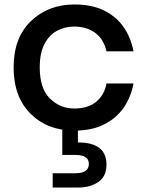

<svg xmlns="http://www.w3.org/2000/svg" viewBox="-20 -578 659 860"><path d="M41 0ZM41 0ZM314 7Q193 7 117 -68.5Q41 -144 41 -276Q41 -409 118.5 -483.5Q196 -558 314 -558Q392 -558 447 -530.5Q502 -503 534.5 -455.5Q567 -408 578 -348H457Q445 -402 407 -430.5Q369 -459 312 -459Q271 -459 236 -440.5Q201 -422 179.5 -381.5Q158 -341 158 -276Q158 -182 203.5 -137Q249 -92 312 -92Q376 -92 412 -123Q448 -154 457 -204H578Q567 -144 534.5 -96.5Q502 -49 447 -21Q392 7 314 7ZM331 262H216V198H318Q378 198 378 156Q378 116 318 116H259V-7H329V60Q457 60 457 159Q457 212 420.5 237Q384 262 331 262Z"/></svg>

Font: Ulagadi Sans Medium
Style: Regular
Weight: 500
Designer: Ninad Kale (Devanagari), Jonny Pinhorn (Latin)
Foundry: Indian Type Foundry
Version: Version 3.01;March 29, 2020;FontCreator 12.0.0.2522 64-bit; 